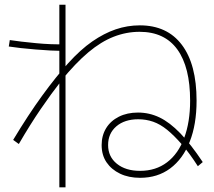

<svg xmlns="http://www.w3.org/2000/svg" viewBox="-20 -797 920 827"><path d="M417.8 -172.2Q417.8 -213.3 437.2 -245Q456.7 -276.7 492.2 -294.4Q527.8 -312.2 574.4 -312.2Q623.3 -312.2 667.2 -291.1Q711.1 -270 756.7 -222.8Q802.2 -175.6 853.3 -98.9L832.2 -81.1Q796.7 -136.7 763.3 -175Q730 -213.3 700 -237.8Q670 -262.2 639.4 -272.8Q608.9 -283.3 575.6 -283.3Q516.7 -283.3 481.1 -252.8Q445.6 -222.2 445.6 -172.2Q445.6 -122.2 483.3 -91.7Q521.1 -61.1 583.3 -61.1Q651.1 -61.1 699.4 -97.8Q747.8 -134.4 773.3 -202.8Q798.9 -271.1 798.9 -363.3Q798.9 -507.8 743.9 -583.9Q688.9 -660 581.1 -660Q524.4 -660 470 -638.9Q415.6 -617.8 360.6 -571.7Q305.6 -525.6 242.2 -447.8H243.3Q202.2 -395.6 156.1 -328.3Q110 -261.1 61.1 -176.7L36.7 -194.4Q102.2 -303.3 161.7 -385Q221.1 -466.7 273.9 -525Q326.7 -583.3 377.2 -618.3Q427.8 -653.3 478.3 -670.6Q528.9 -687.8 582.2 -687.8Q700 -687.8 763.3 -603.9Q826.7 -520 826.7 -363.3Q826.7 -261.1 797.2 -186.7Q767.8 -112.2 713.3 -71.7Q658.9 -31.1 583.3 -31.1Q534.4 -31.1 497.2 -48.9Q460 -66.7 438.9 -97.8Q417.8 -128.9 417.8 -172.2ZM235.6 10V-776.7H262.2V10ZM250 -577.8Q230 -577.8 198.3 -579.4Q166.7 -581.1 132.8 -583.9Q98.9 -586.7 68.9 -590Q38.9 -593.3 17.8 -596.7L22.2 -624.4Q42.2 -621.1 71.7 -617.8Q101.1 -614.4 135 -611.1Q168.9 -607.8 199.4 -606.7Q230 -605.6 251.1 -605.6Z"/></svg>

Font: Paperlogy 1 Thin
Style: Regular
Weight: 250
Designer: redesigned by Lee Juim, glyphs from Gmarket Sans & Montserrat
Foundry: PT&
Version: Version 1.001